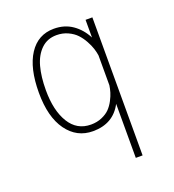

<svg xmlns="http://www.w3.org/2000/svg" viewBox="-130 -614 830 915"><g transform="rotate(-20 285.0 -156.0)"><path d="M245.5 -512Q299 -512 338.8 -484.5Q378.5 -457 402.5 -410.5V-500H437V200H402.5V-74Q358 11 255.5 11Q173.5 11 124 -57.5Q74.5 -126 74.5 -249Q74.5 -374 119.5 -443Q164.5 -512 245.5 -512ZM110 -249Q110 -146 148 -84Q186 -22 257 -22Q287.5 -22 312.5 -32.8Q337.5 -43.5 352.8 -59.2Q368 -75 379 -96Q390 -117 395 -134Q400 -151 402.5 -168V-320Q400 -337 394 -355.8Q388 -374.5 375.5 -397.2Q363 -420 346.5 -437.5Q330 -455 304 -467Q278 -479 247 -479Q200 -479 168.8 -448.8Q137.5 -418.5 123.8 -368Q110 -317.5 110 -249Z"/></g></svg>

Font: League Mono Narrow Thin
Style: Regular
Weight: 100
Width: 3
Designer: Tyler Finck
Foundry: The League of Moveable Type / Tyler Finck
Version: Version 2.210